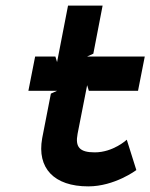

<svg xmlns="http://www.w3.org/2000/svg" viewBox="-20 -652 535 683"><path d="M81 -329H183L161 -319L130 -160C111 -54 172 11 294 11C388 11 465 -47 465 -47L431 -155C431 -155 383 -110 317 -110C263 -110 247 -129 256 -176L290 -349L296 -329H471L495 -451H290L312 -461L345 -632H222L183 -431L177 -451H105Z"/></svg>

Font: Charger EcoBlack
Style: Obl
Weight: 1000
Designer: Jasper
Foundry: Cannot Into Space Fonts
Version: Version 1.1